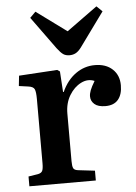

<svg xmlns="http://www.w3.org/2000/svg" viewBox="-55 -835 622 878"><g transform="rotate(-5 255.5 -396.5)"><path d="M44 0V-45L88 -52Q103 -55 108 -64.5Q113 -74 113 -100V-394Q113 -427 107.5 -439.5Q102 -452 79 -455L36 -461L41 -508L217 -519L229 -511L235 -416H238Q262 -469 302 -497.5Q342 -526 390 -526Q441 -526 471 -498Q501 -470 501 -424Q501 -382 481.5 -358.5Q462 -335 423 -335Q389 -335 372.5 -349.5Q356 -364 356 -385Q356 -398 362 -413.5Q368 -429 383 -454Q353 -467 321 -451Q289 -435 267.5 -399.5Q246 -364 246 -316V-98Q246 -75 250.5 -65.5Q255 -56 272 -54L349 -45V0ZM280 -581Q262 -581 250.5 -589Q239 -597 223 -618L115 -767L141 -793L280 -691L421 -793L447 -768L333 -611Q320 -594 307.5 -587.5Q295 -581 280 -581Z"/></g></svg>

Font: Literata 36pt SemiBold
Style: Regular
Weight: 600
Designer: Latin by Veronika Burian and Jose Scaglione. Greek by Irene Vlachou. Cyrillic by Vera Evstafieva.
Foundry: TypeTogether
Version: Version 3.002